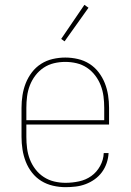

<svg xmlns="http://www.w3.org/2000/svg" viewBox="-20 -766 540 794"><path d="M251 8Q225 8 199 2Q173 -4 151 -17.5Q129 -31 112.5 -52Q96 -73 86.5 -97.5Q77 -122 73 -148Q69 -174 69 -200V-320Q69 -346 73 -372Q77 -398 86.5 -422Q96 -446 112 -467Q128 -488 150 -502Q172 -516 198 -522Q224 -528 250 -528Q276 -528 302 -522Q328 -516 350 -502Q372 -488 388 -467Q404 -446 413.5 -422Q423 -398 427 -372Q431 -346 431 -320V-251H89V-200Q89 -176 92 -152.5Q95 -129 103.5 -107Q112 -85 126.5 -66Q141 -47 161 -34Q181 -21 204 -15.5Q227 -10 251 -10Q279 -10 307 -16Q335 -22 357.5 -38Q380 -54 394 -79.5Q408 -105 409 -133H429Q428 -112 421 -91.5Q414 -71 401.5 -54Q389 -37 371.5 -24.5Q354 -12 334 -4.5Q314 3 293 5.5Q272 8 251 8ZM89 -269H411V-320Q411 -344 408 -367.5Q405 -391 396.5 -413Q388 -435 373.5 -454Q359 -473 339.5 -486Q320 -499 297 -504.5Q274 -510 250 -510Q226 -510 203 -504.5Q180 -499 160.5 -486Q141 -473 126.5 -454Q112 -435 103.5 -413Q95 -391 92 -367.5Q89 -344 89 -320ZM247 -595 233 -605 329 -746 346 -734Z"/></svg>

Font: Iosevka Curly Slab Thin
Style: Regular
Weight: 100
Monospace: yes
Designer: Belleve Invis
Foundry: Belleve Invis
Version: Version 22.1.2; ttfautohint (v1.8.4)